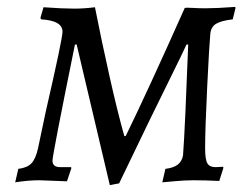

<svg xmlns="http://www.w3.org/2000/svg" viewBox="-20 -522 728 556"><path d="M202 -393H197Q132 -73 132 -57Q132 -38 154 -38H185Q185 -38 187 -36L174 3Q105 0 94 0Q62 0 24 6L33 -33Q58 -36 70.5 -48.5Q83 -61 90 -92L113 -201Q161 -410 161 -430Q161 -446 146 -455Q131 -464 99 -466L97 -470L106 -501Q162 -497 195 -497Q223 -497 255 -501Q274 -404 297.5 -299.5Q321 -195 340 -128H344Q408 -259 515 -499Q520 -500 527 -499.5Q534 -499 541 -499Q553 -498 576 -498Q607 -498 661 -502L662 -499L654 -466Q620 -462 605.5 -453Q591 -444 589 -424Q586 -393 580 -270.5Q574 -148 574 -93Q574 -60 580.5 -49Q587 -38 604 -38L626 -39L627 -36L615 2Q573 0 540 0Q514 0 483 3Q452 6 450 6L459 -33Q483 -36 495 -45.5Q507 -55 510 -72Q513 -110 517 -198.5Q521 -287 525 -393H520Q517 -386 513 -378Q509 -370 504 -359Q410 -169 325 9L298 14Q266 -123 202 -393Z"/></svg>

Font: Alegreya SC
Style: Italic
Weight: 400
Italic angle: -7°
Designer: Juan Pablo del Peral
Foundry: Huerta Tipografica
Version: Version 2.007; ttfautohint (v1.6)